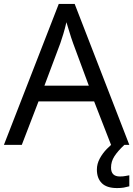

<svg xmlns="http://www.w3.org/2000/svg" viewBox="-20 -737 679 977"><path d="M545 0 459 -221H176L91 0H0L279 -717H360L638 0ZM352 -517Q349 -525 342 -546Q335 -567 328.5 -589.5Q322 -612 318 -624Q311 -593 302 -563.5Q293 -534 287 -517L206 -301H432ZM545 116Q545 161 590 161Q607 161 618.5 158.5Q630 156 638 155V211Q624 215 610 217.5Q596 220 576 220Q523 220 498 195Q473 170 473 126Q473 97 487.5 70Q502 43 523.5 21Q545 -1 565 -15L613 0Q579 32 562 58.5Q545 85 545 116Z"/></svg>

Font: Noto Sans Sogdian
Style: Regular
Weight: 400
Designer: Monotype Design Team
Foundry: Monotype Imaging Inc.
Version: Version 2.002; ttfautohint (v1.8.4.7-5d5b)